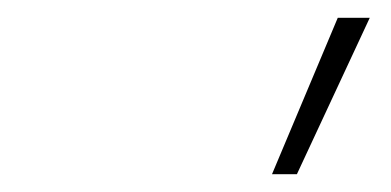

<svg xmlns="http://www.w3.org/2000/svg" viewBox="-20 -828 440 216"><path d="M286 -632 360 -808H396L314 -632Z"/></svg>

Font: Encode Sans Cnd Th
Style: Regular
Weight: 100
Width: 3
Designer: Multiple Designers
Foundry: Impallari Type
Version: Version 3.002; ttfautohint (v1.8.3) -l 8 -r 50 -G 200 -x 14 